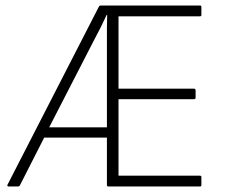

<svg xmlns="http://www.w3.org/2000/svg" viewBox="-20 -675 828 695"><path d="M12 0Q5 0 7 -6L338 -651Q340 -655 345 -655H704Q709 -655 709 -650V-621Q709 -616 704 -616H409V-354H682Q688 -354 688 -348V-321Q688 -316 682 -316H409V-39H704Q709 -39 709 -34V-5Q709 0 704 0H372Q367 0 367 -5V-177H140L52 -4Q50 0 45 0ZM158 -214H367V-530Q367 -553 367 -574.5Q367 -596 368 -621H366Q356 -599 345 -577Q334 -555 319 -527Z"/></svg>

Font: Sofia Sans Semi Condensed ExtraLight
Style: Regular
Weight: 250
Version: Version 4.100